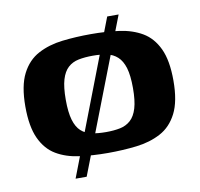

<svg xmlns="http://www.w3.org/2000/svg" viewBox="-71 -600 789 759"><g transform="rotate(-10 323.5 -220.0)"><path d="M26.5 -230.3Q26.5 -313.3 51.1 -361.3Q75.6 -409.3 118.5 -432Q161.5 -454.8 216.2 -461.2Q270.9 -467.6 330.7 -467.6Q391.5 -467.6 443.9 -460.5Q496.3 -453.3 536.1 -430Q575.9 -406.6 598.4 -358.8Q620.9 -311 620.9 -230.3Q620.9 -147.3 596.4 -99.3Q571.9 -51.3 529.2 -28.7Q486.6 -6 431.7 0.5Q376.8 7 316.7 7Q255.3 7 202.4 -0.2Q149.5 -7.3 110.2 -30.7Q70.9 -54 48.7 -101.8Q26.5 -149.6 26.5 -230.3ZM458.2 -228.8Q458.2 -279.6 449.1 -309.8Q439.9 -340.1 422.3 -356Q404.8 -372 380.1 -377.1Q355.4 -382.2 323.7 -382.2Q291.6 -382.2 266.5 -377.1Q241.3 -372 223.9 -356Q206.5 -340.1 197.5 -309.8Q188.5 -279.6 188.5 -228.8Q188.5 -178.7 197.5 -148.1Q206.5 -117.5 223.9 -101.7Q241.3 -85.9 266.5 -80.8Q291.6 -75.7 323.7 -75.7Q355.4 -75.7 380.1 -80.8Q404.8 -85.9 422.3 -101.7Q439.9 -117.5 449.1 -148.1Q458.2 -178.7 458.2 -228.8ZM172.6 84.8 407 -525H452.8L217.1 84.8Z"/></g></svg>

Font: Genos Thin
Style: Regular
Weight: 100
Designer: Robert E. Leuschke
Foundry: Robert E. Leuschke
Version: Version 1.010